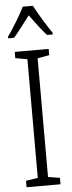

<svg xmlns="http://www.w3.org/2000/svg" viewBox="-62 -1029 376 1009"><g transform="rotate(-5 125.5 -524.5)"><path d="M152 -998H99C77 -954 37 -888 8 -848V-839H39C64 -867 98 -914 126 -950C154 -912 185 -869 213 -839H243V-848C221 -879 176 -952 152 -998ZM215 -51V-85L153 -95V-721L215 -732V-765H36V-732L99 -721V-95L36 -85V-51Z"/></g></svg>

Font: Noto Sans Tamil UI ExtraCondensed Light
Style: Regular
Weight: 300
Width: 2
Designer: Jelle Bosma - Monotype Design Team
Foundry: Monotype Imaging Inc.
Version: Version 2.004